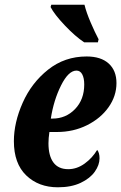

<svg xmlns="http://www.w3.org/2000/svg" viewBox="-20 -786 515 816"><path d="M39 -186Q39 -265 76.5 -349.5Q114 -434 184.5 -490Q255 -546 348 -546Q409 -546 442 -516Q475 -486 475 -433Q475 -378 441.5 -330.5Q408 -283 350 -254Q292 -225 222 -225H190Q186 -199 186 -177Q186 -124 207 -95.5Q228 -67 270 -67Q307 -67 340 -91Q373 -115 393 -149Q403 -137 403 -113Q403 -85 383 -56.5Q363 -28 323 -9Q283 10 226 10Q144 10 91.5 -40.5Q39 -91 39 -186ZM203 -282Q260 -282 299 -322.5Q338 -363 338 -427Q338 -454 329.5 -470Q321 -486 305 -486Q271 -486 239.5 -423Q208 -360 196 -282ZM195 -756 198 -766H339Q347 -733 365.5 -690Q384 -647 399 -619L396 -606H338Q300 -631 255.5 -678Q211 -725 195 -756Z"/></svg>

Font: Noto Serif CondExtraBold
Style: Italic
Weight: 800
Width: 3
Italic angle: -12°
Designer: Monotype Design Team
Foundry: Monotype Imaging Inc.
Version: Version 1.001